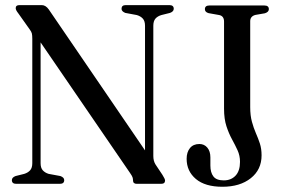

<svg xmlns="http://www.w3.org/2000/svg" viewBox="-20 -720 1107 752"><path d="M231.5 -14.5Q231.5 0 214.5 0H43.5Q26.5 0 26.5 -14.5Q26.5 -25 41 -30.5L75 -39Q89.5 -43.5 98 -53Q106.5 -62.5 106.5 -81V-567.5Q106.5 -581.5 104.8 -588.8Q103 -596 96.5 -604.5L51.5 -668Q41.5 -680.5 41.5 -688Q41.5 -700 56 -700H143.5Q159 -700 171 -683L548 -131V-619Q548 -637.5 539.5 -647Q531 -656.5 516 -661L470.5 -669.5Q456 -675.5 456 -685.5Q456 -700 472.5 -700H643.5Q660.5 -700 660.5 -685.5Q660.5 -675 646 -669.5L612 -661Q597 -656.5 588.8 -647Q580.5 -637.5 580.5 -619V-109Q580.5 -89.5 589 -76L616 -35.5Q626.5 -19 626.5 -13Q626.5 0 611 0H515.5Q501 0 501 -13.5Q501 -20 499 -25.8Q497 -31.5 489 -43L139 -554V-81Q139 -62.5 147.5 -53Q156 -43.5 170.5 -39L216.5 -30.5Q231.5 -25 231.5 -14.5ZM1004.5 -111.5Q1004.5 -55.5 962.2 -22Q920 11.5 851 11.5Q783.5 11.5 747.2 -19Q711 -49.5 711 -98Q711 -124 724 -140Q737 -156 761 -156Q780 -156 792 -141.8Q804 -127.5 804 -103.5V-71.5Q804 -44.5 815.8 -29Q827.5 -13.5 856.5 -13.5Q885 -13.5 902.5 -32Q920 -50.5 920 -86Q920 -110.5 910.5 -131.2Q901 -152 888.8 -174.2Q876.5 -196.5 867 -225.2Q857.5 -254 857.5 -294.5V-635.5Q857.5 -657 839 -661L797 -668.5Q782.5 -672.5 782.5 -684Q782.5 -698.5 800 -698.5H1015.5Q1033 -698.5 1033 -684Q1033 -673 1017.5 -668L980 -661.5Q960 -656 960 -637V-300.5Q960 -267 966.8 -242.8Q973.5 -218.5 982.2 -198.5Q991 -178.5 997.8 -158Q1004.5 -137.5 1004.5 -111.5Z"/></svg>

Font: Fraunces 144pt S050
Style: Regular
Weight: 400
Version: Version 1.000; ttfautohint (v1.8.3)